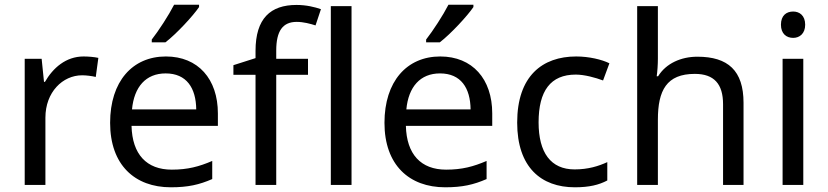

<svg xmlns="http://www.w3.org/2000/svg" viewBox="-20 -786 3519 816"><path d="M335 -546C260 -546 205 -497 171 -438H167L157 -536H85V0H173V-286C173 -394 246 -466 329 -466C347 -466 370 -463 387 -459L398 -540C380 -544 355 -546 335 -546Z M826 -756V-766H720C697 -721 654 -655 625 -618V-606H683C730 -642 801 -719 826 -756ZM685 -546C543 -546 448 -440 448 -264C448 -85 553 10 706 10C779 10 827 -1 882 -25V-102C826 -78 778 -65 710 -65C603 -65 542 -130 539 -251H906V-304C906 -450 822 -546 685 -546ZM684 -474C773 -474 813 -412 814 -321H541C550 -417 600 -474 684 -474Z M1289 -468V-536H1154V-571C1154 -655 1182 -693 1241 -693C1270 -693 1299 -685 1321 -678L1344 -747C1318 -756 1282 -765 1240 -765C1130 -765 1066 -708 1066 -570V-539L972 -509V-468H1066V0H1154V-468Z M1474 0V-760H1386V0Z M1992 -756V-766H1886C1863 -721 1820 -655 1791 -618V-606H1849C1896 -642 1967 -719 1992 -756ZM1851 -546C1709 -546 1614 -440 1614 -264C1614 -85 1719 10 1872 10C1945 10 1993 -1 2048 -25V-102C1992 -78 1944 -65 1876 -65C1769 -65 1708 -130 1705 -251H2072V-304C2072 -450 1988 -546 1851 -546ZM1850 -474C1939 -474 1979 -412 1980 -321H1707C1716 -417 1766 -474 1850 -474Z M2423 10C2484 10 2525 0 2561 -19V-97C2524 -80 2480 -66 2422 -66C2321 -66 2269 -137 2269 -266C2269 -400 2320 -469 2427 -469C2464 -469 2511 -456 2543 -444L2570 -517C2538 -533 2483 -546 2429 -546C2285 -546 2178 -463 2178 -265C2178 -75 2280 10 2423 10Z M2776 -537V-760H2688V0H2776V-277C2776 -402 2813 -472 2933 -472C3015 -472 3053 -429 3053 -343V0H3140V-349C3140 -486 3074 -545 2944 -545C2875 -545 2811 -517 2777 -462H2771C2774 -483 2776 -511 2776 -537Z M3351 -737C3322 -737 3299 -720 3299 -681C3299 -643 3322 -625 3351 -625C3378 -625 3402 -643 3402 -681C3402 -720 3378 -737 3351 -737ZM3394 -536H3306V0H3394Z"/></svg>

Font: Noto Sans Cypriot
Style: Regular
Weight: 400
Designer: Monotype Design Team
Foundry: Monotype Imaging Inc.
Version: Version 2.002